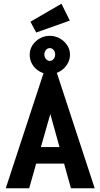

<svg xmlns="http://www.w3.org/2000/svg" viewBox="-20 -1014 540 1034"><path d="M370 -133H121L137 -222H351ZM251 -400 137 0H11L216 -625H285L490 0H362ZM247 -615Q218 -615 193.5 -629Q169 -643 154.5 -666.5Q140 -690 140 -719Q140 -747 154.5 -770Q169 -793 194 -807Q219 -821 247 -821Q277 -821 302 -807Q327 -793 342 -770Q357 -747 357 -720Q357 -691 341.5 -667Q326 -643 301.5 -629Q277 -615 247 -615ZM248 -686Q260 -686 268.5 -696Q277 -706 277 -721Q277 -735 268.5 -745Q260 -755 248 -755Q236 -755 227.5 -745Q219 -735 219 -721Q219 -706 228 -696Q237 -686 248 -686ZM175 -839 144 -897 311 -994 356 -903Z"/></svg>

Font: Inconsolata ExtraBold
Style: Regular
Weight: 800
Designer: Raph Levien, Cyreal, Brenton Simpson
Foundry: Raph Levien, Cyreal, Google
Version: Version 3.001